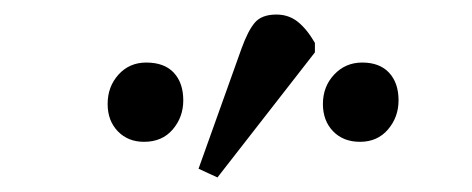

<svg xmlns="http://www.w3.org/2000/svg" viewBox="-20 -819 649 264"><path d="M279 -575 253 -587 312 -752Q321 -777 330.5 -788Q340 -799 360 -799Q377 -799 389.5 -789Q402 -779 413 -760V-747ZM178 -624Q156 -624 142 -638.5Q128 -653 128 -676Q128 -700 143 -716.5Q158 -733 181 -733Q206 -733 219 -719Q232 -705 232 -681Q232 -658 217.5 -641Q203 -624 178 -624ZM475 -624Q452 -624 438 -638.5Q424 -653 424 -676Q424 -700 439.5 -716.5Q455 -733 478 -733Q502 -733 515 -719Q528 -705 528 -681Q528 -658 513.5 -641Q499 -624 475 -624Z"/></svg>

Font: Literata Light
Style: Italic
Weight: 300
Italic angle: -2°
Designer: Latin by Veronika Burian and Jose Scaglione. Greek by Irene Vlachou. Cyrillic by Vera Evstafieva
Foundry: TypeTogether
Version: Version 3.103;gftools[0.9.29]